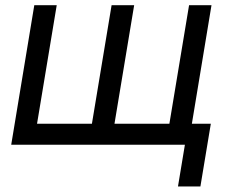

<svg xmlns="http://www.w3.org/2000/svg" viewBox="-20 -542 845 719"><path d="M108.4 -522.5H192.4L118.7 -78.6H324.2L397.9 -522.5H482.4L408.7 -78.6H614.3L688 -522.5H772L685.5 0H22ZM646.5 156.2 672.4 0H636.2L648.9 -78.6H769.5L730.5 156.2Z"/></svg>

Font: Inter 28pt
Style: Italic
Weight: 400
Italic angle: -9.3988°
Designer: Rasmus Andersson
Foundry: rsms
Version: Version 4.001;git-66647c0bb